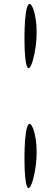

<svg xmlns="http://www.w3.org/2000/svg" viewBox="-20 -912 254 989"><path d="M106 -97C106 53 125 101 150 13C175 -75 175 -188 150 -251C125 -313 106 -247 106 -97ZM106 -715C106 -565 125 -516 150 -604C175 -692 175 -806 150 -869C125 -931 106 -865 106 -715Z"/></svg>

Font: Venom Sans
Style: Regular
Weight: 400
Version: Version 1.001